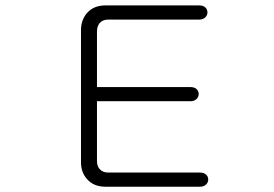

<svg xmlns="http://www.w3.org/2000/svg" viewBox="-20 -708 1040 728"><path d="M735.4 -687.5H379.9Q335 -687.5 309.6 -658.2Q287.1 -631.8 287.1 -593.8V-92.8Q287.1 -54.7 309.6 -29.3Q335 0 379.9 0H738.3Q752.9 0 761.7 -8.8Q769.5 -16.6 769.5 -27.3Q769.5 -38.1 761.7 -45.9Q752.9 -53.7 738.3 -53.7H390.6Q369.1 -53.7 357.4 -67.4Q347.7 -79.1 347.7 -96.7V-324.2H702.1Q716.8 -324.2 725.6 -333Q733.4 -340.8 733.4 -351.6Q733.4 -362.3 725.6 -370.1Q716.8 -377.9 702.1 -377.9H347.7V-588.9Q347.7 -607.4 357.4 -620.1Q369.1 -633.8 390.6 -633.8H735.4Q750 -633.8 758.8 -642.6Q766.6 -650.4 766.6 -661.1Q766.6 -671.9 758.8 -679.7Q750 -687.5 735.4 -687.5Z"/></svg>

Font: GulimChe
Style: Regular
Weight: 400
Monospace: yes
Version: Version 2.21